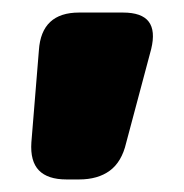

<svg xmlns="http://www.w3.org/2000/svg" viewBox="-20 -210 294 306"><path d="M106 76Q136 76 155 62Q174 48 181 18L221 -132Q228 -161 217 -175.5Q206 -190 176 -190H106Q76 -190 60 -175Q44 -160 42 -130L30 17Q28 47 42 61.5Q56 76 86 76Z"/></svg>

Font: Bolota
Style: Bold
Weight: 240
Designer: Gabriel Pang
Version: Version 1.000